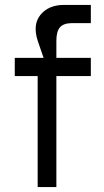

<svg xmlns="http://www.w3.org/2000/svg" viewBox="-20 -760 422 780"><path d="M133 0V-451H40V-525H157L133 -595Q112 -661 145 -700.5Q178 -740 240 -740H349V-666H272Q239 -666 224 -649.5Q209 -633 209 -594V-525H349V-451H209V0H172Z"/></svg>

Font: Easer Grotesk Light
Style: Regular
Weight: 300
Designer: Boardeaser, Bonnie Shaver-Troup, Thomas Jockin
Foundry: Lexend
Version: Version 1.008;Glyphs 3.1.2 (3151)